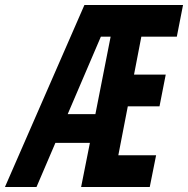

<svg xmlns="http://www.w3.org/2000/svg" viewBox="-93 -749 753 769"><path d="M-73.2 0H53.2L128.9 -176.8H267.1L231.9 0H506.8L532.2 -127H380.9L418.9 -323.2H545.9L570.8 -450.2H443.8L473.1 -602.1H615.2L640.1 -729H245.1ZM178.2 -292 311 -602.1H350.1L289.1 -292Z"/></svg>

Font: Hack
Style: Bold Oblique
Weight: 700
Italic angle: -12°
Monospace: yes
Designer: Christopher Simpkins
Foundry: Christopher Simpkins
Version: Version 2.010